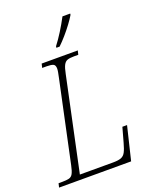

<svg xmlns="http://www.w3.org/2000/svg" viewBox="-185 -1025 900 1119"><g transform="rotate(-20 265.0 -465.5)"><path d="M-17 0 -11 -25H11Q39 -25 54.5 -29Q70 -33 78.5 -49Q87 -65 94 -99L201 -601Q205 -619 207.5 -633Q210 -647 210 -655Q210 -677 198 -683Q186 -689 157 -689H129L135 -714H359L353 -689H326Q300 -689 285.5 -684Q271 -679 262 -662Q253 -645 246 -609L123 -30H329Q361 -30 378.5 -36.5Q396 -43 406 -61.5Q416 -80 426 -117L451 -207H480L430 0ZM247 -771 248 -780Q272 -811 297 -851Q322 -891 343 -931H391L390 -923Q377 -901 356.5 -873.5Q336 -846 312.5 -819Q289 -792 267 -771Z"/></g></svg>

Font: Noto Serif SemiCondensed ExtraLight
Style: Italic
Weight: 200
Width: 4
Italic angle: -12°
Designer: Monotype Design Team
Foundry: Monotype Imaging Inc.
Version: Version 2.013